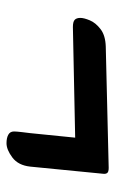

<svg xmlns="http://www.w3.org/2000/svg" viewBox="98 -543 354 590"><g transform="rotate(90 275.0 -248.0)"><path d="M420 -91Q440 -91 464 -109Q488 -127 492 -164L514 -388Q515 -396 511.5 -400.5Q508 -405 496 -405L123 -396Q89 -395 69.5 -380Q50 -365 42.5 -347Q35 -329 35 -318Q35 -306 41 -300.5Q47 -295 63 -295L403 -302L389 -163Q388 -156 386 -138.5Q384 -121 384 -114Q384 -102 394 -96.5Q404 -91 420 -91Z"/></g></svg>

Font: Alkatra
Style: Regular
Weight: 400
Designer: Suman Bhandary
Version: Version 1.100;gftools[0.9.22]